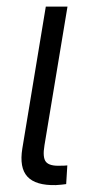

<svg xmlns="http://www.w3.org/2000/svg" viewBox="-20 -549 273 571"><path d="M146 1.5Q85.9 2.9 61.5 -23.7Q37.1 -50.3 46.4 -107.4L116.2 -529.3H180.7L112.3 -117.2Q106 -80.6 116.7 -67.6Q127.4 -54.7 159.7 -56.2Q166.5 -56.2 171.1 -56.4Q175.8 -56.6 180.2 -57.1L176.8 -1.5Q170.9 -0.5 162.8 0.2Q154.8 1 146 1.5Z"/></svg>

Font: Inter 24pt Light
Style: Italic
Weight: 300
Italic angle: -9.3988°
Designer: Rasmus Andersson
Foundry: rsms
Version: Version 4.001;git-66647c0bb